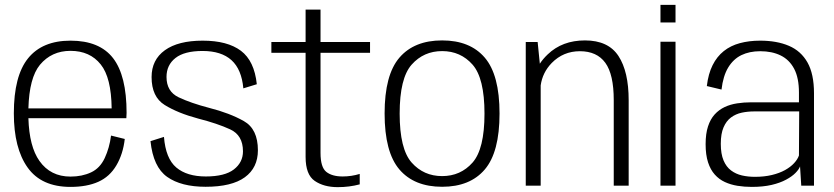

<svg xmlns="http://www.w3.org/2000/svg" viewBox="-20 -765 3435 791"><path d="M270.5 5Q338 5 385 -16Q432 -37 459.5 -83.8Q487 -130.5 494 -192.5L437.5 -206.5Q431 -156 411.5 -114Q392 -72 355 -54.8Q318 -37.5 270.5 -37.5Q188 -37.5 142.5 -102Q100.5 -161 97 -278H500.5Q501.5 -288.5 501.5 -300Q501.5 -453.5 445.8 -525.5Q390 -597.5 270.5 -597.5Q154.5 -597.5 95.8 -525Q37 -452.5 37 -298Q37 -154.5 93.8 -74.8Q150.5 5 270.5 5ZM97 -318.5Q100.5 -444.5 144.5 -498Q192.5 -555.5 270.5 -555.5Q350.5 -555.5 395 -499.5Q438.5 -445.5 440 -318.5Z M827 4.5Q935 4.5 988.8 -34.8Q1042.5 -74 1042.5 -146Q1042.5 -233.5 984.5 -266.2Q926.5 -299 842 -320.5Q765.5 -340.5 715.8 -364.2Q666 -388 666 -448Q666 -497 702.8 -526Q739.5 -555 814.5 -555Q892 -555 933.8 -517Q975.5 -479 982.5 -401L1038 -418Q1028 -514 972.5 -555.8Q917 -597.5 815 -597.5Q714 -597.5 659.2 -558Q604.5 -518.5 604.5 -447.5Q604.5 -366 658.5 -332.5Q712.5 -299 796.5 -276.5Q875 -256.5 928 -232.2Q981 -208 981 -141.5Q981 -96 943.5 -67Q906 -38 828 -38Q750 -38 706.2 -75Q662.5 -112 655.5 -201L600 -183.5Q611 -77 668.8 -36.2Q726.5 4.5 827 4.5Z M1371.5 6Q1419 6 1462 -5.5V-48.5Q1428 -38 1391.5 -38Q1348 -38 1324.2 -57Q1300.5 -76 1300.5 -135V-547.5H1504.5V-592H1300.5V-725.5H1239V-592H1098V-547.5H1239V-118.5Q1239 -45.5 1276.5 -19.8Q1314 6 1371.5 6Z M1801.5 4.5Q1916.5 4.5 1977.2 -66.8Q2038 -138 2038 -297.5Q2038 -456.5 1977.2 -527.5Q1916.5 -598.5 1801.5 -598.5Q1686.5 -598.5 1625.5 -527.5Q1564.5 -456.5 1564.5 -297.5Q1564.5 -138 1625.5 -66.8Q1686.5 4.5 1801.5 4.5ZM1801.5 -39.5Q1725.5 -39.5 1676 -95.2Q1626.5 -151 1626.5 -297Q1626.5 -443 1676 -498.8Q1725.5 -554.5 1801.5 -554.5Q1877.5 -554.5 1926.8 -498.8Q1976 -443 1976 -297Q1976 -151 1926.8 -95.2Q1877.5 -39.5 1801.5 -39.5Z M2146 0H2207.5V-413Q2215 -466.5 2253 -505.5Q2300.5 -554 2369 -554Q2439 -554 2473.8 -506.2Q2508.5 -458.5 2508.5 -352.5V0H2570V-352Q2570 -470 2528 -534.2Q2486 -598.5 2390 -598.5Q2296.5 -598.5 2236.5 -541Q2217 -522.5 2204 -502.5L2195 -592H2146Z M2701 0H2763V-593H2701ZM2701 -745V-672.5H2763V-745Z M3077 5Q3123.5 5 3158.8 -3.2Q3194 -11.5 3218.5 -24.8Q3243 -38 3257.2 -52.5Q3271.5 -67 3276 -79.5L3281 0H3333.5V-381Q3333.5 -460 3306.8 -507.5Q3280 -555 3230.2 -576.2Q3180.5 -597.5 3111.5 -597.5Q3066 -597.5 3028 -587.2Q2990 -577 2961.8 -554.5Q2933.5 -532 2915.8 -496.5Q2898 -461 2892 -410.5L2952.5 -396Q2959 -452 2980 -486.8Q3001 -521.5 3034.2 -537.8Q3067.5 -554 3112 -554Q3160.5 -554 3196.2 -536.5Q3232 -519 3251.8 -481.5Q3271.5 -444 3271.5 -383.5V-343.5H3074Q3044.5 -343.5 3016.8 -339.2Q2989 -335 2965.5 -324Q2942 -313 2924.2 -293.5Q2906.5 -274 2896.8 -244Q2887 -214 2887 -171Q2887 -127 2897 -96.2Q2907 -65.5 2924.8 -45.8Q2942.5 -26 2966.5 -15Q2990.5 -4 3018.5 0.5Q3046.5 5 3077 5ZM3090 -36.5Q3062 -36.5 3036.8 -42.2Q3011.5 -48 2991.8 -62.8Q2972 -77.5 2960.8 -104.2Q2949.5 -131 2949.5 -172.5Q2949.5 -214 2960.8 -240.2Q2972 -266.5 2991.5 -281Q3011 -295.5 3035.8 -300.8Q3060.5 -306 3087.5 -306H3272.5L3271.5 -124.5Q3266 -108.5 3251.5 -92.8Q3237 -77 3214 -64.2Q3191 -51.5 3159.8 -44Q3128.5 -36.5 3090 -36.5Z"/></svg>

Font: Anybody Light
Style: Regular
Weight: 300
Designer: Tyler Finck
Foundry: Etcetera Type Company
Version: Version 1.111; ttfautohint (v1.8.4)